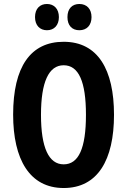

<svg xmlns="http://www.w3.org/2000/svg" viewBox="-20 -935 639 965"><path d="M156 -849C156 -807 181 -783 216 -783C252 -783 276 -808 276 -849C276 -890 252 -915 216 -915C181 -915 156 -892 156 -849ZM319 -849C319 -807 342 -783 379 -783C416 -783 440 -808 440 -849C440 -890 416 -915 379 -915C343 -915 319 -892 319 -849ZM553 -358C553 -585 472 -725 300 -725C134 -725 46 -600 46 -359C46 -134 129 10 300 10C471 10 553 -131 553 -358ZM186 -358C186 -523 225 -607 300 -607C375 -607 412 -526 412 -358C412 -189 375 -109 300 -109C225 -109 186 -193 186 -358Z"/></svg>

Font: Noto Sans Malayalam ExtraCondensed
Style: Bold
Weight: 700
Width: 2
Designer: Jelle Bosma - Monotype Design Team
Foundry: Monotype Imaging Inc.
Version: Version 2.104